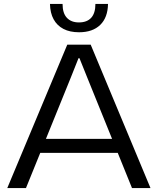

<svg xmlns="http://www.w3.org/2000/svg" viewBox="-20 -956 803 976"><path d="M17 0 322 -729H441L745 0H651L423 -563L384 -660H379L340 -562L112 0ZM175 -179 197 -250H566L587 -179ZM382 -792Q335 -792 302.5 -809Q270 -826 252.5 -858Q235 -890 234 -936H298Q298 -889 320 -865.5Q342 -842 381 -842Q422 -842 443.5 -865.5Q465 -889 465 -936H529Q528 -867 489.5 -829.5Q451 -792 382 -792Z"/></svg>

Font: Mona Sans SemiExpanded
Style: Regular
Weight: 400
Width: 6
Designer: Deni Anggara
Foundry: GitHub
Version: Version 2.000